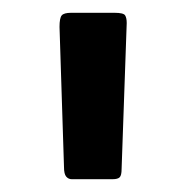

<svg xmlns="http://www.w3.org/2000/svg" viewBox="-20 -726 291 300"><path d="M92 -446Q87 -446 83.5 -450Q80 -454 80 -465L73 -684Q73 -698 76.5 -702Q80 -706 91 -706H159Q173 -706 175.5 -702Q178 -698 178 -690L170 -462Q170 -452 167 -449Q164 -446 156 -446Z"/></svg>

Font: Glory
Style: Bold
Weight: 700
Designer: Robert Leuschke
Foundry: Robert Leuschke
Version: Version 1.011